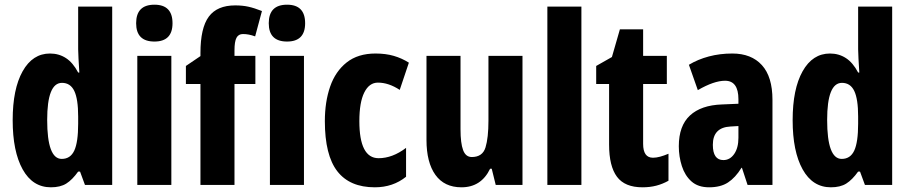

<svg xmlns="http://www.w3.org/2000/svg" viewBox="-20 -788 3874 818"><path d="M197 10Q119 10 76.5 -66.5Q34 -143 34 -276Q34 -409 76.5 -484.5Q119 -560 193 -560Q231 -560 261 -540.5Q291 -521 313 -479H318Q316 -513 314.5 -538Q313 -563 313 -578V-760H458V0H342L321 -57H313Q288 -22 262.5 -6Q237 10 197 10ZM243 -111Q280 -111 296.5 -146.5Q313 -182 313 -261V-292Q313 -366 296.5 -400.5Q280 -435 244 -435Q181 -435 181 -277Q181 -111 243 -111Z M638 -768Q715 -768 715 -689Q715 -611 638 -611Q560 -611 560 -689Q560 -768 638 -768ZM710 -550V0H565V-550Z M1068 -430H979V0H834V-430H772V-507L834 -549V-562Q834 -669 869.5 -717Q905 -765 982 -765Q1013 -765 1038 -759.5Q1063 -754 1096 -741L1067 -633Q1053 -638 1040.5 -640.5Q1028 -643 1015 -643Q996 -643 987.5 -627Q979 -611 979 -573V-550H1068Z M1203 -768Q1280 -768 1280 -689Q1280 -611 1203 -611Q1125 -611 1125 -689Q1125 -768 1203 -768ZM1275 -550V0H1130V-550Z M1577 10Q1470 10 1417 -58.5Q1364 -127 1364 -272Q1364 -354 1386.5 -419Q1409 -484 1457 -522Q1505 -560 1580 -560Q1623 -560 1657.5 -550Q1692 -540 1722 -521L1683 -405Q1636 -436 1590 -436Q1553 -436 1532 -394Q1511 -352 1511 -272Q1511 -114 1593 -114Q1652 -114 1710 -158V-35Q1654 10 1577 10Z M2206 -550V0H2092L2075 -69H2068Q2030 10 1946 10Q1873 10 1835 -43Q1797 -96 1797 -192V-550H1942V-237Q1942 -178 1953 -148.5Q1964 -119 1990 -119Q2036 -119 2048.5 -160Q2061 -201 2061 -274V-550Z M2457 0H2312V-760H2457Z M2762 -116Q2776 -116 2792.5 -120.5Q2809 -125 2828 -133V-18Q2803 -4 2776 3Q2749 10 2717 10Q2642 10 2608.5 -35Q2575 -80 2575 -172V-430H2520V-507L2587 -545L2621 -663H2720V-550H2821V-430H2720V-175Q2720 -116 2762 -116Z M3100 -560Q3181 -560 3226 -510.5Q3271 -461 3271 -363V0H3165L3141 -73H3139Q3113 -31 3081.5 -10.5Q3050 10 3001 10Q2954 10 2926 -15Q2898 -40 2885 -80.5Q2872 -121 2872 -165Q2872 -252 2919.5 -296Q2967 -340 3056 -343L3126 -346V-365Q3126 -444 3069 -444Q3022 -444 2953 -404L2915 -512Q2953 -535 3000 -547.5Q3047 -560 3100 -560ZM3092 -249Q3017 -245 3017 -171Q3017 -106 3062 -106Q3090 -106 3108 -132Q3126 -158 3126 -201V-251Z M3520 10Q3442 10 3399.5 -66.5Q3357 -143 3357 -276Q3357 -409 3399.5 -484.5Q3442 -560 3516 -560Q3554 -560 3584 -540.5Q3614 -521 3636 -479H3641Q3639 -513 3637.5 -538Q3636 -563 3636 -578V-760H3781V0H3665L3644 -57H3636Q3611 -22 3585.5 -6Q3560 10 3520 10ZM3566 -111Q3603 -111 3619.5 -146.5Q3636 -182 3636 -261V-292Q3636 -366 3619.5 -400.5Q3603 -435 3567 -435Q3504 -435 3504 -277Q3504 -111 3566 -111Z"/></svg>

Font: Noto Sans Lao ExtraCondensed ExtraBold
Style: Regular
Weight: 800
Width: 2
Designer: Monotype Design Team
Foundry: Monotype Imaging Inc.
Version: Version 2.003; ttfautohint (v1.8.4.7-5d5b)